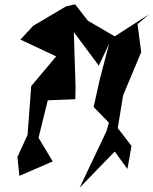

<svg xmlns="http://www.w3.org/2000/svg" viewBox="-20 -785 713 892"><path d="M572 0 591 -107 527 -190 552 -342 636 -543 619 -673 673 -719 513 -616 388 -689 329 -765 286 -755 134 -665 75 -601 241 -523 125 -385 108 -158 61 -56 70 32 225 -35 159 -145 202 -319 330 -324 331 -383 323 -636 439 -480 487 -582 444 -418 415 -288 486 -215 474 -174 350 87 513 -81Z"/></svg>

Font: Asimov Silicon
Style: Regular
Weight: 400
Designer: Google
Version: Version 2.000980; 2014